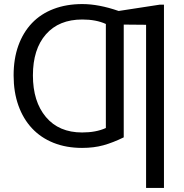

<svg xmlns="http://www.w3.org/2000/svg" viewBox="-20 -718 908 945"><path d="M589 -42Q536 -16 489 -3Q442 10 384 10Q306 10 243.5 -15Q181 -40 137.5 -86.5Q94 -133 70.5 -199Q47 -265 47 -347Q47 -429 70.5 -494Q94 -559 137.5 -604.5Q181 -650 244 -674Q307 -698 385 -698Q466 -698 564 -664L766 -695H787V207H699V-596L589 -597ZM501 -600Q453 -622 385 -622Q270 -622 206 -549Q142 -476 142 -347Q142 -218 206 -142Q270 -66 384 -66Q453 -66 501 -88Z"/></svg>

Font: Libra Sans
Style: Regular
Weight: 400
Foundry: Context Ltd
Version: Version 1.000; ttfautohint (v1.3)